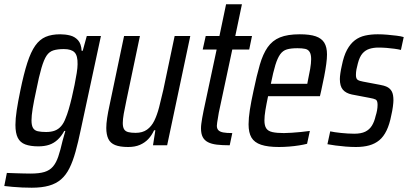

<svg xmlns="http://www.w3.org/2000/svg" viewBox="-56 -678 1904 896"><path d="M92 198Q71 198 47.5 197Q24 196 2.5 194Q-19 192 -36 190L-24 129Q-1 130 18 130.5Q37 131 54.5 131.5Q72 132 87 132Q127 132 151.5 124.5Q176 117 191 99.5Q206 82 216 52.5Q226 23 236 -21Q239 -31 242.5 -44Q246 -57 249 -67H244Q231 -43 213.5 -26.5Q196 -10 174 -2.5Q152 5 123 5Q86 5 62 -4Q38 -13 27 -35Q16 -57 16 -95Q16 -124 22 -163.5Q28 -203 39 -256Q55 -334 71.5 -385Q88 -436 108.5 -465Q129 -494 157 -506Q185 -518 225 -518Q249 -518 271 -512.5Q293 -507 308 -490.5Q323 -474 325 -441H330L349 -510H415L321 -73Q309 -15 296.5 30Q284 75 268 107Q252 139 229 159Q206 179 172.5 188.5Q139 198 92 198ZM159 -62Q183 -62 200 -68.5Q217 -75 229.5 -89.5Q242 -104 250 -126Q257 -142 264.5 -167.5Q272 -193 279 -222.5Q286 -252 292 -282Q298 -312 302 -337Q306 -362 306 -378Q307 -418 292 -433.5Q277 -449 242 -449Q213 -449 193.5 -443Q174 -437 161.5 -418.5Q149 -400 137.5 -361Q126 -322 113 -256Q102 -206 96.5 -172Q91 -138 91 -116Q91 -93 98 -81Q105 -69 120.5 -65.5Q136 -62 159 -62Z M542 8Q504 8 481.5 -1Q459 -10 449.5 -30Q440 -50 440 -81Q440 -101 444 -127.5Q448 -154 455 -186L523 -510H597L534 -210Q526 -173 521.5 -147Q517 -121 517 -104Q517 -85 523 -75Q529 -65 542.5 -61.5Q556 -58 577 -58Q609 -58 630 -73Q651 -88 664 -114.5Q677 -141 686.5 -177.5Q696 -214 706 -258L759 -510H832L724 0H658L669 -70H663Q652 -46 636 -29Q620 -12 597 -2Q574 8 542 8Z M1016 0Q981 0 956 -3Q931 -6 914.5 -14.5Q898 -23 890 -38.5Q882 -54 882 -79Q882 -89 883.5 -100.5Q885 -112 887.5 -127Q890 -142 894 -161L955 -447H890L904 -510H968L999 -658H1073L1042 -510H1120L1107 -447H1028L965 -152Q963 -139 961 -127.5Q959 -116 957.5 -106.5Q956 -97 956 -91Q956 -78 963 -70.5Q970 -63 985.5 -60Q1001 -57 1028 -57Z M1246 8Q1194 8 1162.5 -2.5Q1131 -13 1117.5 -36Q1104 -59 1104 -98Q1104 -127 1110 -165.5Q1116 -204 1127 -254Q1142 -326 1156.5 -376Q1171 -426 1193 -457.5Q1215 -489 1250.5 -503.5Q1286 -518 1343 -518Q1390 -518 1417.5 -508.5Q1445 -499 1457.5 -478.5Q1470 -458 1470 -424Q1470 -405 1466.5 -379Q1463 -353 1457 -322Q1451 -291 1443 -255L1437 -229H1195Q1187 -191 1182.5 -163.5Q1178 -136 1178 -116Q1178 -92 1186.5 -79Q1195 -66 1215.5 -61.5Q1236 -57 1269 -57Q1285 -57 1305.5 -58.5Q1326 -60 1348 -62Q1370 -64 1390 -67L1377 -7Q1362 -3 1340 0.5Q1318 4 1293.5 6Q1269 8 1246 8ZM1208 -287H1378L1381 -303Q1387 -330 1391.5 -356.5Q1396 -383 1396 -402Q1396 -424 1389 -435.5Q1382 -447 1368 -450Q1354 -453 1332 -453Q1302 -453 1283 -447.5Q1264 -442 1251.5 -424.5Q1239 -407 1229 -374.5Q1219 -342 1208 -287Z M1605 8Q1582 8 1557 6Q1532 4 1510 1Q1488 -2 1472 -5L1485 -65Q1494 -63 1507.5 -61Q1521 -59 1536 -57.5Q1551 -56 1566.5 -55Q1582 -54 1597 -54Q1629 -54 1648.5 -63.5Q1668 -73 1679.5 -91.5Q1691 -110 1697 -137Q1701 -149 1703.5 -162.5Q1706 -176 1706 -189Q1706 -209 1697 -213.5Q1688 -218 1670 -221L1586 -237Q1558 -243 1544 -259.5Q1530 -276 1530 -309Q1530 -320 1532.5 -337Q1535 -354 1539 -371Q1548 -417 1563.5 -445.5Q1579 -474 1600 -490Q1621 -506 1648 -512Q1675 -518 1707 -518Q1729 -518 1751.5 -516Q1774 -514 1794.5 -511.5Q1815 -509 1828 -505L1815 -445Q1803 -448 1785 -450.5Q1767 -453 1748 -454.5Q1729 -456 1710 -456Q1687 -456 1668 -450Q1649 -444 1635.5 -428.5Q1622 -413 1614 -382Q1610 -368 1607.5 -354.5Q1605 -341 1605 -328Q1605 -311 1613 -305.5Q1621 -300 1639 -297L1718 -282Q1737 -279 1751 -272Q1765 -265 1772.5 -251Q1780 -237 1780 -210Q1780 -200 1777.5 -180.5Q1775 -161 1770 -140Q1762 -98 1748 -69Q1734 -40 1714 -23.5Q1694 -7 1667 0.5Q1640 8 1605 8Z"/></svg>

Font: Saira Condensed
Style: Italic
Weight: 400
Width: 3
Italic angle: -12°
Designer: Hector Gatti with collaboration of the Omnibus-Type team
Foundry: Omnibus-Type
Version: Version 1.100